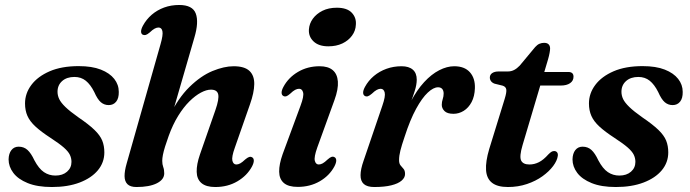

<svg xmlns="http://www.w3.org/2000/svg" viewBox="-20 -739 2769 771"><path d="M202.5 -34Q231.5 -34 249.2 -49.5Q267 -65 267 -89Q267 -104 260.5 -117.5Q254 -131 236 -146.8Q218 -162.5 183.5 -185Q145 -210 122.5 -230.8Q100 -251.5 90.2 -273.5Q80.5 -295.5 80.5 -323.5Q80.5 -364 106 -398Q131.5 -432 179.5 -452.8Q227.5 -473.5 296 -473.5Q349.5 -473.5 385 -459.5Q420.5 -445.5 438.8 -422.2Q457 -399 457 -370Q457.5 -344.5 446.5 -330.8Q435.5 -317 416.5 -317Q398.5 -317 385 -328.5Q371.5 -340 358.5 -369.5Q343.5 -399.5 324.5 -414.8Q305.5 -430 279 -430Q248 -430 229.5 -413.5Q211 -397 211 -370.5Q211 -355.5 217.8 -341.2Q224.5 -327 242.5 -309.5Q260.5 -292 294.5 -268Q336.5 -239.5 359.2 -217.5Q382 -195.5 390.5 -174.5Q399 -153.5 399 -127Q399 -86.5 373 -55.2Q347 -24 299.8 -6Q252.5 12 188.5 12Q130 12 91.2 -3.8Q52.5 -19.5 33.5 -44.8Q14.5 -70 14.5 -99Q15 -122.5 25.8 -136.2Q36.5 -150 55 -150Q76 -150 90.5 -136.8Q105 -123.5 118 -95.5Q136 -61.5 156.5 -47.8Q177 -34 202.5 -34Z M666.5 -263.5 760.5 -588Q779 -650 766.2 -684.5Q753.5 -719 699.5 -719Q667 -719 639 -708.8Q611 -698.5 589.2 -679.8Q567.5 -661 554 -636Q546.5 -622 546.5 -612.5Q546.5 -603 553.5 -599.5Q559.5 -597 565.5 -598.8Q571.5 -600.5 581 -608.5Q593 -620 601.2 -624.2Q609.5 -628.5 616.5 -628.5Q629 -628.5 632.2 -613.8Q635.5 -599 624.5 -561L488.5 -82Q480 -52.5 480.2 -31.5Q480.5 -10.5 492 0.8Q503.5 12 528 12Q580 12 609.8 -3Q639.5 -18 639.5 -43Q639.5 -57.5 635.5 -68.2Q631.5 -79 631.5 -93Q631.5 -103 634.2 -117.2Q637 -131.5 643 -150.8Q649 -170 657.5 -193.5Q674 -239 695.5 -273.8Q717 -308.5 740.5 -331.8Q764 -355 786.5 -367Q809 -379 827 -379Q852 -379 856.2 -360.2Q860.5 -341.5 845 -297L783 -119Q769 -78.5 769.8 -49Q770.5 -19.5 789 -3.8Q807.5 12 844.5 12Q894.5 12 933.2 -10.8Q972 -33.5 992 -70.5Q999.5 -85 999.2 -94.5Q999 -104 992 -107.5Q986.5 -110.5 980.2 -108.5Q974 -106.5 964.5 -98.5Q953 -87.5 944.8 -83Q936.5 -78.5 929 -78.5Q917 -78.5 913.2 -93.5Q909.5 -108.5 923 -146L984 -320.5Q1000.5 -367 1001 -401.2Q1001.5 -435.5 981.8 -454.2Q962 -473 918 -473Q880 -473 833.2 -453.8Q786.5 -434.5 740.5 -389.5Q694.5 -344.5 657.5 -267Z M1254 -146.5Q1240.5 -108.5 1244.2 -93.5Q1248 -78.5 1260 -78.5Q1267.5 -78.5 1275.8 -83Q1284 -87.5 1295.5 -98.5Q1305 -107 1311.2 -109Q1317.5 -111 1323 -108Q1330 -104.5 1330.2 -95Q1330.5 -85.5 1323 -71Q1303 -33.5 1264 -11Q1225 11.5 1175.5 11.5Q1138 11.5 1119.8 -4.2Q1101.5 -20 1101 -49.5Q1100.5 -79 1115 -120L1187 -315Q1201 -352.5 1197.2 -367.5Q1193.5 -382.5 1181 -382.5Q1173.5 -382.5 1165.2 -378.2Q1157 -374 1145 -362.5Q1136 -354.5 1129.8 -352.5Q1123.5 -350.5 1118 -353.5Q1111 -357 1110.8 -366.5Q1110.5 -376 1118 -390Q1138 -427.5 1176.5 -450.2Q1215 -473 1263.5 -473Q1297.5 -473 1316 -457.5Q1334.5 -442 1336.8 -411.5Q1339 -381 1323 -337ZM1298.5 -553Q1259.5 -553 1239 -572.8Q1218.5 -592.5 1220.5 -621Q1222 -644 1236.2 -663.8Q1250.5 -683.5 1275 -695.8Q1299.5 -708 1332.5 -708Q1373.5 -708 1392.5 -688Q1411.5 -668 1409 -639.5Q1408 -615.5 1393.5 -595.8Q1379 -576 1354.8 -564.5Q1330.5 -553 1298.5 -553Z M1445.5 -353.5Q1438.5 -357 1438.2 -366.5Q1438 -376 1445.5 -390Q1459 -415 1481.2 -433.8Q1503.5 -452.5 1532 -462.8Q1560.5 -473 1592.5 -473Q1622 -473 1637.8 -459.2Q1653.5 -445.5 1653.5 -419Q1653.5 -399 1645.2 -373Q1637 -347 1626 -319Q1615 -291 1606 -264.8Q1597 -238.5 1595.5 -218.5L1586.5 -220Q1604 -282.5 1629 -330Q1654 -377.5 1683.2 -409.2Q1712.5 -441 1743.8 -457Q1775 -473 1804 -473Q1845.5 -473 1867 -448.8Q1888.5 -424.5 1887 -384.5Q1886 -352.5 1873.8 -329.2Q1861.5 -306 1842.2 -294Q1823 -282 1801 -282Q1776 -282 1765 -293Q1754 -304 1754 -318Q1754 -330 1757.8 -341Q1761.5 -352 1761.5 -363.5Q1761.5 -375 1755.8 -381.8Q1750 -388.5 1739 -388.5Q1720.5 -388.5 1697.8 -367.2Q1675 -346 1651 -302.2Q1627 -258.5 1605 -190.5Q1593 -155.5 1587.8 -134.5Q1582.5 -113.5 1582.5 -96Q1582.5 -82 1588.5 -74.8Q1594.5 -67.5 1600.5 -60.8Q1606.5 -54 1606.5 -40Q1606.5 -25.5 1592.5 -13.5Q1578.5 -1.5 1551.2 5.2Q1524 12 1483 12Q1454.5 12 1441 0Q1427.5 -12 1427.8 -35.8Q1428 -59.5 1440 -93.5L1515.5 -315Q1528.5 -352.5 1524.8 -367.5Q1521 -382.5 1508.5 -382.5Q1501.5 -382.5 1493.2 -378.2Q1485 -374 1473 -362.5Q1463.5 -354.5 1457.2 -352.5Q1451 -350.5 1445.5 -353.5Z M1998.5 -395 1966 -403Q1956.5 -406.5 1951.8 -413Q1947 -419.5 1947 -427.5Q1947 -439 1956.5 -445.5Q1966 -452 1982 -452H2018.5Q2033 -452 2044.5 -458Q2056 -464 2067 -475.5L2129 -550Q2137.5 -559.5 2146.2 -563.2Q2155 -567 2165 -567Q2177 -567 2183 -561Q2189 -555 2189 -544Q2189 -538 2187 -526.8Q2185 -515.5 2181 -501.5L2078.5 -156.5Q2065 -111 2072.5 -94.8Q2080 -78.5 2106 -78.5Q2126 -78.5 2144.2 -87.8Q2162.5 -97 2182 -119Q2189.5 -126.5 2194.5 -129.5Q2199.5 -132.5 2205.5 -132.5Q2212.5 -132.5 2216.8 -127.5Q2221 -122.5 2220 -113.5Q2217.5 -94 2201.2 -72.2Q2185 -50.5 2158.2 -31.2Q2131.5 -12 2096 0Q2060.5 12 2019.5 12Q1977.5 12 1955.8 -5Q1934 -22 1931.8 -56Q1929.5 -90 1944.5 -140.5L2006.5 -341.5Q2015 -369 2013 -380Q2011 -391 1998.5 -395ZM2115.5 -395.5 2133 -450H2262Q2283 -450 2283 -431Q2283 -414.5 2269.2 -405Q2255.5 -395.5 2232 -395.5Z M2467 -34Q2496 -34 2513.8 -49.5Q2531.5 -65 2531.5 -89Q2531.5 -104 2525 -117.5Q2518.5 -131 2500.5 -146.8Q2482.5 -162.5 2448 -185Q2409.5 -210 2387 -230.8Q2364.5 -251.5 2354.8 -273.5Q2345 -295.5 2345 -323.5Q2345 -364 2370.5 -398Q2396 -432 2444 -452.8Q2492 -473.5 2560.5 -473.5Q2614 -473.5 2649.5 -459.5Q2685 -445.5 2703.2 -422.2Q2721.5 -399 2721.5 -370Q2722 -344.5 2711 -330.8Q2700 -317 2681 -317Q2663 -317 2649.5 -328.5Q2636 -340 2623 -369.5Q2608 -399.5 2589 -414.8Q2570 -430 2543.5 -430Q2512.5 -430 2494 -413.5Q2475.5 -397 2475.5 -370.5Q2475.5 -355.5 2482.2 -341.2Q2489 -327 2507 -309.5Q2525 -292 2559 -268Q2601 -239.5 2623.8 -217.5Q2646.5 -195.5 2655 -174.5Q2663.5 -153.5 2663.5 -127Q2663.5 -86.5 2637.5 -55.2Q2611.5 -24 2564.2 -6Q2517 12 2453 12Q2394.5 12 2355.8 -3.8Q2317 -19.5 2298 -44.8Q2279 -70 2279 -99Q2279.5 -122.5 2290.2 -136.2Q2301 -150 2319.5 -150Q2340.5 -150 2355 -136.8Q2369.5 -123.5 2382.5 -95.5Q2400.5 -61.5 2421 -47.8Q2441.5 -34 2467 -34Z"/></svg>

Font: Fraunces SemiBold
Style: Italic
Weight: 600
Italic angle: -16°
Version: Version 1.000;[b76b70a41]